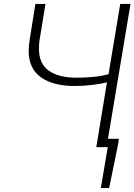

<svg xmlns="http://www.w3.org/2000/svg" viewBox="-20 -744 680 971"><path d="M525 0H467L521 -328Q492 -320 446 -314.5Q400 -309 359 -309Q249 -309 187 -353Q125 -397 125 -487Q125 -512 131 -549L159 -724H210L181 -547Q177 -525 177 -498Q177 -421 227.5 -386Q278 -351 366 -351Q410 -351 455 -355.5Q500 -360 529 -369L588 -724H640L526 -42H581L577 -13L532 207H490Z"/></svg>

Font: Nebula Sans Light
Style: Regular
Weight: 300
Italic angle: -9°
Designer: Paul D. Hunt for Adobe (as Source Sans)
Foundry: Nebula Entertainment & Broadcasting LLC
Version: Version 1.010